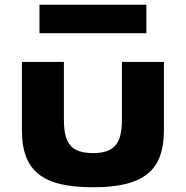

<svg xmlns="http://www.w3.org/2000/svg" viewBox="-20 -774 783 809"><path d="M146.3 -754V-634H596.7V-754ZM72.3 -513H249.3V-269C249.3 -168 282 -129 371.5 -129C461 -129 493.7 -168 493.7 -269V-513H670.7V-226C670.7 -54 584.7 15 371.5 15C158.3 15 72.3 -54 72.3 -226Z"/></svg>

Font: Hussar
Style: BdSuprExt
Weight: 700
Foundry: Cannot Into Space Fonts
Version: Version 2.00